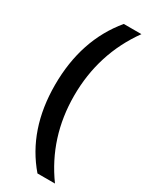

<svg xmlns="http://www.w3.org/2000/svg" viewBox="-224 -763 768 970"><g transform="rotate(30 160.0 -278.0)"><path d="M187 -713.9H290Q150.9 -520.5 150.9 -274.9Q150.9 -32.2 289.1 158.2H187Q40 -13.2 40 -273.9Q40 -537.1 187 -713.9Z"/></g></svg>

Font: Droid Sans TV
Style: Bold
Weight: 600
Version: Version 1.00